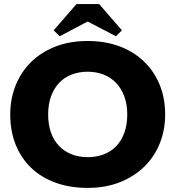

<svg xmlns="http://www.w3.org/2000/svg" viewBox="-20 -910 856 937"><path d="M408 -143Q449 -143 484.5 -156Q520 -169 546 -195.5Q572 -222 586.5 -261Q601 -300 601 -351Q601 -401 586.5 -440Q572 -479 546.5 -505.5Q521 -532 485.5 -546Q450 -560 408 -560Q366 -560 330.5 -546.5Q295 -533 269.5 -506.5Q244 -480 229.5 -441Q215 -402 215 -351Q215 -301 229 -262.5Q243 -224 268.5 -197.5Q294 -171 329.5 -157Q365 -143 408 -143ZM408 7Q321 7 251 -18.5Q181 -44 132 -91Q83 -138 56.5 -204Q30 -270 30 -351Q30 -427 56 -492.5Q82 -558 131 -606.5Q180 -655 250 -682.5Q320 -710 408 -710Q492 -710 561.5 -684.5Q631 -659 681 -611.5Q731 -564 758.5 -498Q786 -432 786 -351Q786 -275 759.5 -209.5Q733 -144 683.5 -96Q634 -48 564.5 -20.5Q495 7 408 7ZM464 -890 575 -762 546 -733 408 -805 271 -733 242 -762 353 -890Z"/></svg>

Font: Tilda Sans Black
Style: Regular
Weight: 900
Designer: ParaType Ltd
Foundry: ParaType Ltd
Version: Version 1.009